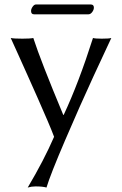

<svg xmlns="http://www.w3.org/2000/svg" viewBox="-20 -602 546 859"><path d="M376 -538H132Q119 -538 119 -553Q119 -562 126 -572Q133 -582 141 -582H386Q400 -582 400 -568Q400 -558 392.5 -548Q385 -538 376 -538ZM28 -432Q42 -429 80 -429Q116 -429 129 -432Q162 -330 263 -88H265Q332 -231 396 -432Q406 -429 435 -429Q468 -429 478 -432Q457 -388 397.5 -259Q338 -130 271.5 25Q205 180 188 237Q171 232 139 232Q121 232 104 237Q176 116 222 10Q212 -17 192.5 -62.5Q173 -108 149 -162.5Q125 -217 104 -263.5Q83 -310 59.5 -362.5Q36 -415 28 -432Z"/></svg>

Font: Libertinus Sans
Style: Regular
Weight: 400
Designer: Philipp H. Poll
Foundry: Khaled Hosny
Version: Version 6.1